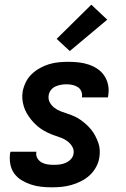

<svg xmlns="http://www.w3.org/2000/svg" viewBox="-20 -792 540 820"><path d="M201 8Q178 8 155.5 5.5Q133 3 112 -4Q91 -11 72 -22.5Q53 -34 40.5 -51.5Q28 -69 24 -91.5Q20 -114 23 -137L25 -144H136L135 -142Q133 -128 139.5 -116.5Q146 -105 157.5 -98.5Q169 -92 182.5 -90Q196 -88 209 -88Q222 -88 235 -89.5Q248 -91 260.5 -96.5Q273 -102 282.5 -112Q292 -122 294 -135Q297 -151 289 -165Q281 -179 268.5 -188.5Q256 -198 241 -203.5Q226 -209 211.5 -214Q197 -219 182.5 -226Q168 -233 155.5 -241.5Q143 -250 132 -260.5Q121 -271 111.5 -283Q102 -295 94 -309Q86 -323 81.5 -338Q77 -353 75.5 -369Q74 -385 77 -402Q81 -422 90.5 -441.5Q100 -461 116 -476Q132 -491 151 -501.5Q170 -512 190 -518Q210 -524 230.5 -526Q251 -528 272 -528Q294 -528 316.5 -525.5Q339 -523 359.5 -516Q380 -509 397.5 -497Q415 -485 426.5 -467Q438 -449 442 -427.5Q446 -406 442 -383L441 -376H330V-378Q332 -391 327 -402.5Q322 -414 311.5 -420.5Q301 -427 288.5 -429.5Q276 -432 264 -432Q252 -432 240.5 -430Q229 -428 217.5 -423Q206 -418 198 -408Q190 -398 188 -386Q185 -369 192.5 -355Q200 -341 212.5 -331.5Q225 -322 239.5 -316.5Q254 -311 269.5 -306Q285 -301 299 -294.5Q313 -288 325.5 -279Q338 -270 349.5 -259.5Q361 -249 370.5 -237Q380 -225 387 -211.5Q394 -198 399.5 -183Q405 -168 406 -151.5Q407 -135 404 -118Q401 -98 390 -78Q379 -58 362.5 -43Q346 -28 326 -18Q306 -8 285 -2Q264 4 243 6Q222 8 201 8ZM278 -574 222 -626 370 -772 438 -708Z"/></svg>

Font: Iosevka Term Curly Oblique
Style: Bold
Weight: 700
Italic angle: -9°
Designer: Belleve Invis
Foundry: Belleve Invis
Version: Version 32.3.0